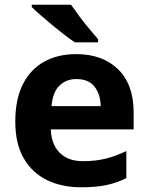

<svg xmlns="http://www.w3.org/2000/svg" viewBox="-20 -786 631 816"><path d="M303 -556Q416 -556 482 -491.5Q548 -427 548 -308V-236H196Q198 -173 233.5 -137Q269 -101 332 -101Q385 -101 428 -111.5Q471 -122 517 -144V-29Q477 -9 432.5 0.5Q388 10 325 10Q243 10 180 -20.5Q117 -51 81 -113Q45 -175 45 -269Q45 -365 77.5 -428.5Q110 -492 168 -524Q226 -556 303 -556ZM304 -450Q261 -450 232.5 -422Q204 -394 199 -335H408Q407 -385 382 -417.5Q357 -450 304 -450ZM282 -766Q297 -744 317.5 -716.5Q338 -689 359.5 -663.5Q381 -638 397 -619V-606H298Q279 -619 253.5 -638.5Q228 -658 201.5 -680Q175 -702 152 -722Q129 -742 115 -756V-766Z"/></svg>

Font: Noto Sans Duployan
Style: Bold
Weight: 700
Designer: David Corbett
Foundry: David Corbett
Version: Version 3.001